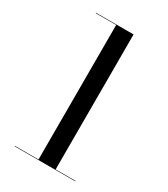

<svg xmlns="http://www.w3.org/2000/svg" viewBox="-186 -836 805 921"><g transform="rotate(30 217.0 -375.0)"><path d="M180 -1V-747.5H67V-750H275V-1ZM50 0V-2.5H385V0Z"/></g></svg>

Font: Bodoni Moda 72pt
Style: Regular
Weight: 400
Designer: Owen Earl
Foundry: indestructible type
Version: Version 2.005